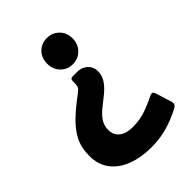

<svg xmlns="http://www.w3.org/2000/svg" viewBox="-177 -470 732 732"><g transform="rotate(-45 189.0 -104.5)"><path d="M212 -252Q183 -252 163.5 -272Q144 -292 144 -323Q144 -354 163.5 -373.5Q183 -393 212 -393Q241 -393 261 -373.5Q281 -354 281 -323Q281 -292 261 -272Q241 -252 212 -252ZM9 40Q9 -5 26 -38Q43 -71 74.5 -100.5Q106 -130 148 -161Q159 -169 162.5 -176Q166 -183 166 -193V-207Q166 -220 179 -220H203Q228 -220 244.5 -204.5Q261 -189 261 -167Q261 -142 248 -123Q235 -104 215.5 -88Q196 -72 176 -56.5Q156 -41 143 -22.5Q130 -4 130 20Q130 48 149.5 63.5Q169 79 203 79Q241 79 271 69Q301 59 333 43Q340 39 346 39Q353 39 356 48L377 115Q379 122 377.5 128Q376 134 368 139Q327 161 286.5 172.5Q246 184 200 184Q146 184 102.5 168Q59 152 34 119.5Q9 87 9 40Z"/></g></svg>

Font: Zain ExtraBold
Style: Regular
Weight: 800
Designer: Zain,Boutros
Foundry: Mobile Telecommunications Company (Zain), 2024
Version: Version 1.50; ttfautohint (v1.8.4)